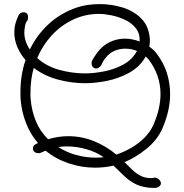

<svg xmlns="http://www.w3.org/2000/svg" viewBox="-20 -778 901 939"><path d="M735 141Q713 141 701 139Q663 134 635 118Q607 102 583.5 79Q560 56 535 32Q513 37 490.5 39.5Q468 42 445 42Q380 42 316.5 21Q253 0 203 -41Q197 -39 186 -34Q175 -29 175 -29Q157 -28 149 -35Q141 -42 141 -51Q141 -67 155 -73L163 -77L165 -79Q127 -124 106.5 -178Q86 -232 81 -290Q80 -300 80 -309.5Q80 -319 80 -329Q80 -369 86 -408Q92 -447 105 -484Q80 -513 65 -547.5Q50 -582 50 -620Q50 -643 55 -661Q60 -679 69 -700Q77 -718 97 -718Q105 -718 111 -712.5Q117 -707 117 -695Q117 -693 117 -690Q117 -687 116 -684Q116 -682 115 -680Q114 -678 113 -676L111 -674Q104 -664 101.5 -646Q99 -628 99 -619Q99 -597 106 -576Q113 -555 126 -536Q159 -605 216 -658.5Q273 -712 352 -740Q377 -749 407 -753.5Q437 -758 468 -758Q524 -758 577.5 -742Q631 -726 668.5 -690Q706 -654 712 -595Q713 -591 713 -587Q713 -583 713 -579Q713 -565 710 -550Q720 -543 729.5 -534.5Q739 -526 746 -516Q781 -470 796.5 -420Q812 -370 812 -318Q812 -276 802 -233Q792 -190 773 -147Q748 -92 696 -50Q644 -8 589 15Q607 33 626.5 52Q646 71 669.5 82.5Q693 94 721 93H725L729 92Q743 88 755 97.5Q767 107 767 119Q767 125 762 131Q757 137 746 140Q744 141 735 141ZM395 -419Q437 -419 487.5 -428.5Q538 -438 582.5 -462Q627 -486 650 -529Q622 -540 593 -540Q570 -540 548 -532.5Q526 -525 509 -509Q500 -500 492 -489.5Q484 -479 479 -467Q478 -464 476 -461Q474 -458 472 -455Q462 -443 450 -443Q441 -443 434.5 -450Q428 -457 428 -468Q428 -470 428 -473Q428 -476 429 -478Q431 -484 441 -499.5Q451 -515 455 -520Q481 -555 516.5 -572Q552 -589 590 -589Q626 -589 663 -575Q665 -613 645 -639Q625 -665 592.5 -680.5Q560 -696 525.5 -703Q491 -710 464 -710Q397 -710 337.5 -682Q278 -654 233 -605Q188 -556 162 -494Q208 -453 271 -436Q334 -419 395 -419ZM549 -22Q585 -34 621 -54.5Q657 -75 686 -104Q715 -133 730 -167Q747 -205 756 -243.5Q765 -282 765 -319Q765 -363 751 -405Q737 -447 707 -487L693 -502L690 -497Q661 -449 610.5 -421.5Q560 -394 503 -382.5Q446 -371 395 -371Q331 -371 264.5 -388.5Q198 -406 145 -446Q137 -418 133 -387.5Q129 -357 129 -327Q129 -318 129 -309.5Q129 -301 130 -292Q135 -236 155 -186.5Q175 -137 215 -97Q265 -112 314 -112Q378 -112 437.5 -88.5Q497 -65 549 -22ZM449 -7Q459 -7 468 -7.5Q477 -8 487 -9Q450 -35 402 -48.5Q354 -62 307 -62Q286 -62 265 -59Q305 -33 352.5 -20Q400 -7 449 -7Z"/></svg>

Font: Twinkle Star
Style: Regular
Weight: 400
Designer: Robert E. Leuschke
Foundry: Robert E. Leuschke
Version: Version 2.010; ttfautohint (v1.8.3)